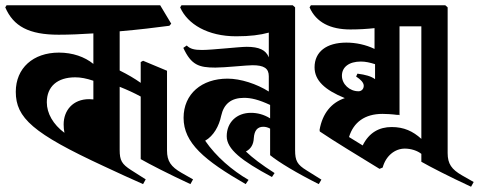

<svg xmlns="http://www.w3.org/2000/svg" viewBox="-29 -674 1821 730"><path d="M515 26 525 8 470 -27C434 -50 426 -64 426 -104V-344C456 -332 480 -321 506 -307V-69C539 -50 613 -12 695 26L705 8L661 -17C621 -40 606 -61 606 -102V-405L515 -443L506 -438V-359C482 -376 458 -390 426 -406V-555C496 -561 563 -569 615 -576L622 -584L580 -654H-4L-9 -646C22 -574 81 -542 194 -542C235 -542 280 -544 326 -547V-431C293 -458 247 -474 195 -474C97 -474 31 -415 31 -325C31 -226 96 -167 366 -42C420 -17 471 7 515 26ZM149 -285C149 -345 189 -380 257 -380C278 -380 299 -376 326 -367V-296L310 -297C248 -297 213 -254 213 -201C213 -190 214 -179 216 -169C173 -201 149 -243 149 -285Z M905 26 916 10C854 -26 793 -78 751 -139C783 -157 804 -195 812 -234C822 -279 850 -302 899 -302C926 -302 955 -295 998 -275V-224C974 -239 949 -245 925 -245C871 -245 833 -209 833 -156C833 -107 889 -63 1005 -1L1015 -16C965 -48 931 -74 906 -98C925 -108 935 -125 936 -149C938 -178 950 -192 972 -192C980 -192 989 -190 998 -185V-84C1031 -57 1101 -15 1183 26L1193 9L1137 -26C1101 -48 1093 -63 1093 -103V-646L1084 -654H661L656 -646C684 -582 761 -536 869 -536C922 -536 960 -541 993 -550V-456C982 -484 956 -496 909 -496C881 -496 777 -484 739 -484C710 -484 694 -488 681 -501L668 -492C698 -427 727 -417 790 -417C826 -417 909 -426 931 -426C975 -426 993 -414 993 -384V-326C947 -355 886 -375 836 -375C738 -375 669 -317 669 -226C669 -131 747 -65 905 26Z M1303 -562C1337 -562 1367 -564 1395 -567V-488C1362 -504 1324 -512 1288 -512C1212 -512 1167 -477 1167 -418C1167 -368 1206 -332 1282 -301C1231 -284 1197 -243 1186 -180L1187 -174C1243 -136 1331 -83 1414 -32L1426 -37C1438 -82 1473 -109 1510 -109C1534 -109 1558 -101 1573 -89V-59C1606 -40 1680 -2 1762 36L1772 18L1728 -7C1688 -30 1673 -51 1673 -92V-646L1664 -654H1153L1148 -646C1173 -589 1227 -562 1303 -562ZM1490 -236V-574H1573V-146C1541 -175 1507 -191 1460 -191C1413 -191 1374 -170 1350 -121L1298 -153C1315 -209 1358 -241 1425 -241C1438 -241 1460 -240 1483 -237L1484 -238ZM1271 -386C1271 -419 1298 -440 1343 -440C1361 -440 1378 -436 1397 -430V-373C1382 -384 1361 -390 1330 -394L1325 -383C1342 -372 1354 -360 1354 -348C1354 -335 1345 -327 1334 -327C1300 -327 1271 -354 1271 -386Z"/></svg>

Font: Nithya Ranjana DU
Style: Regular
Weight: 400
Designer: Designed by Tathagata Biswas and Noopur Datye with help from Ananda Maharjan, Callijatra
Foundry: Ek Type
Version: Version 1.000;Glyphs 3.2.3 (3260)